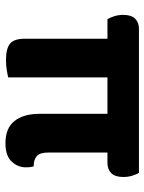

<svg xmlns="http://www.w3.org/2000/svg" viewBox="67 -585 527 701"><g transform="rotate(90 330.5 -234.5)"><path d="M536.4 -478.3V-363.3H50Q44.2 -372.6 39.3 -388Q34.3 -403.4 34.3 -420.5Q34.3 -451 48.5 -464.7Q62.7 -478.3 85.2 -478.3ZM121.7 -363.3V-478.3H610.8Q616.6 -470.1 621.4 -454.3Q626.2 -438.6 626.2 -421.5Q626.2 -391 612.1 -377.2Q598.1 -363.3 575 -363.3ZM121.5 -396.7 262.6 -397.4V-1Q253.6 1.4 236.1 4.3Q218.7 7.1 198.5 7.1Q157.3 7.1 139.4 -7.7Q121.5 -22.5 121.5 -60.1ZM395.6 -396.7 537 -397.4V-145.8Q537 -117.4 549.6 -105.7Q562.1 -94 587.5 -94Q588.8 -89.7 589.9 -82.7Q590.9 -75.8 590.9 -64.7Q590.9 -36.2 569.8 -13.5Q548.8 9.1 502.9 9.1Q447.9 9.1 421.8 -23.9Q395.6 -56.9 395.6 -115Z"/></g></svg>

Font: Baloo Bhaina 2
Style: Regular
Weight: 400
Designer: Yesha Goshar, Manish Minz, Shuchita Grover and Ek Type
Foundry: Ek Type
Version: Version 1.700